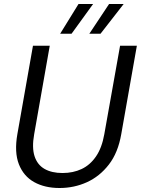

<svg xmlns="http://www.w3.org/2000/svg" viewBox="-20 -929 705 961"><path d="M278 12Q204 12 151 -17.5Q98 -47 74.5 -107Q51 -167 67 -258L145 -700H229L151 -257Q139 -190 153 -147Q167 -104 203 -83.5Q239 -63 293 -63Q346 -63 388.5 -83Q431 -103 460.5 -146Q490 -189 502 -257L581 -700H665L587 -258Q571 -165 525 -105.5Q479 -46 415 -17Q351 12 278 12ZM427 -760 526 -909H599L483 -760ZM281 -760 373 -909H446L338 -760Z"/></svg>

Font: DM Sans 10pt
Style: Italic
Weight: 400
Italic angle: -10°
Version: Version 4.004;gftools[0.9.30]